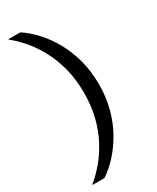

<svg xmlns="http://www.w3.org/2000/svg" viewBox="-222 -812 819 1004"><g transform="rotate(-30 187.5 -310.0)"><path d="M222 -310Q222 -231 205 -164Q188 -97 158.5 -42Q129 13 93 55Q57 97 20 127V130H91Q134 102 173.5 58.5Q213 15 244.5 -41Q276 -97 294 -165Q312 -233 312 -310Q312 -387 294 -455Q276 -523 244.5 -579.5Q213 -636 173.5 -679Q134 -722 91 -750H20V-747Q57 -718 93 -676Q129 -634 158.5 -578.5Q188 -523 205 -456Q222 -389 222 -310Z"/></g></svg>

Font: Roboto Serif
Style: Regular
Weight: 400
Designer: Greg Gazdowicz
Foundry: Commercial Type
Version: Version 1.008